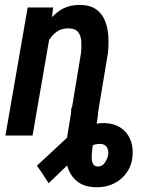

<svg xmlns="http://www.w3.org/2000/svg" viewBox="-20 -559 653 792"><path d="M274.4 -115.7Q284.7 -113.3 295.7 -112.8Q306.6 -112.3 318.1 -112.3Q329.6 -112.3 341.3 -113Q353 -113.8 364.3 -114.7Q375.5 -115.7 385.7 -115.7Q385.3 -97.2 383.1 -78.4Q380.9 -59.6 377.2 -40.5Q373.5 -21.5 370.4 -2.7Q367.2 16.1 363.8 35.2Q360.4 54.2 358.9 72.8Q357.9 82.5 358.4 95.5Q358.9 108.4 364.3 117.9Q369.6 127.4 383.8 127.9Q402.3 127.9 413.1 111.3Q423.8 94.7 426.3 78.6Q428.2 61.5 421.1 48.8Q414.1 36.1 395.5 34.7Q370.6 33.2 345.9 47.6Q321.3 62 300.3 82Q279.3 102.1 263.2 117.2L180.7 196.8Q174.8 188 168.9 178.7Q163.1 169.4 157 160.4Q150.9 151.4 144.8 142.3Q138.7 133.3 132.3 124.5L255.4 10.3Q287.6 -16.6 327.9 -34.2Q368.2 -51.8 411.1 -51.3Q448.2 -50.3 474.9 -33.9Q501.5 -17.6 515.1 11Q528.8 39.6 527.3 76.7Q525.4 118.2 505.4 148.9Q485.4 179.7 452.4 196.8Q419.4 213.9 377.9 213.4Q327.6 212.9 298.3 189.2Q269 165.5 258.1 127.2Q247.1 88.9 252 43.5Q253.4 27.8 256.1 12Q258.8 -3.9 261.7 -19.8Q264.6 -35.6 267.3 -51.8Q270 -67.9 272 -83.7Q273.9 -99.6 274.4 -115.7ZM185.1 -409.2 114.3 0H2.4L94.2 -528.3H199.2ZM145 -282.2 113.8 -281.7Q119.1 -323.7 131.6 -369.1Q144 -414.6 167.7 -453.4Q191.4 -492.2 227.3 -516.1Q263.2 -540 314.9 -538.6Q355 -537.1 378.9 -518.8Q402.8 -500.5 414.1 -470.9Q425.3 -441.4 427 -407.5Q428.7 -373.5 425.3 -340.8L368.7 0H257.8L314.5 -342.3Q316.4 -364.3 315.4 -387Q314.5 -409.7 303 -425.5Q291.5 -441.4 263.7 -441.9Q233.4 -442.9 212.4 -427Q191.4 -411.1 177.7 -386Q164.1 -360.8 156.2 -333.3Q148.4 -305.7 145 -282.2Z"/></svg>

Font: Roboto Condensed Medium
Style: Italic
Weight: 500
Italic angle: -12°
Designer: Christian Robertson
Foundry: Google
Version: Version 3.0; 2020